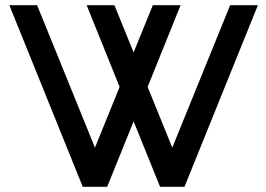

<svg xmlns="http://www.w3.org/2000/svg" viewBox="-20 -720 1025 740"><path d="M974 -700 691 0H597L495 -252L393 0H299L16 -700H123L346 -151L441 -385L314 -700H421L495 -518L569 -700H676L549 -385L644 -151L867 -700Z"/></svg>

Font: Railway
Style: Regular
Weight: 400
Version: 1.000